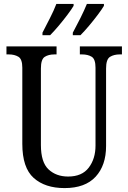

<svg xmlns="http://www.w3.org/2000/svg" viewBox="-20 -951 656 981"><path d="M310 10Q210 10 152 -42Q94 -94 94 -216V-605Q94 -649 74 -661Q54 -673 25 -673H13V-714H269V-673H258Q228 -673 208.5 -660.5Q189 -648 189 -601V-210Q189 -122 228 -85.5Q267 -49 328 -49Q399 -49 433.5 -94.5Q468 -140 468 -207V-605Q468 -649 448.5 -661Q429 -673 399 -673H388V-714H603V-673H592Q562 -673 542 -660.5Q522 -648 522 -601V-205Q522 -106 468.5 -48Q415 10 310 10ZM352 -784Q372 -821 391 -859Q410 -897 424 -931H511V-921Q501 -904 480 -876Q459 -848 435 -819.5Q411 -791 391 -771H352ZM197 -784Q216 -821 235.5 -859Q255 -897 268 -931H356V-921Q346 -904 325 -876Q304 -848 280 -819.5Q256 -791 236 -771H197Z"/></svg>

Font: Noto Serif Hebrew Condensed
Style: Regular
Weight: 400
Width: 3
Designer: Monotype Design Team
Foundry: Monotype Imaging Inc.
Version: Version 2.004; ttfautohint (v1.8.4.7-5d5b)